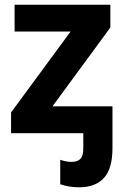

<svg xmlns="http://www.w3.org/2000/svg" viewBox="-20 -566 528 816"><path d="M449 -546V-449L203 -114H458V64Q458 150 422 190Q386 230 316 230Q293 230 273 226.5Q253 223 236 217V113Q247 117 259 119.5Q271 122 284 122Q309 122 321.5 109.5Q334 97 334 64V0H27V-88L280 -432H42V-546Z"/></svg>

Font: Noto Sans IKEA
Style: Bold
Weight: 600
Designer: Monotype Design Team
Foundry: Monotype Imaging Inc.
Version: Version 2.001